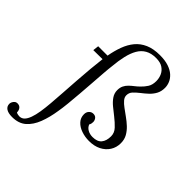

<svg xmlns="http://www.w3.org/2000/svg" viewBox="-405 -912 1334 1334"><g transform="rotate(45 262.0 -244.5)"><path d="M-48 271Q-86 271 -106 257.5Q-126 244 -126 219Q-126 211 -121.5 201Q-117 191 -108 183.5Q-99 176 -84 177Q-66 178 -56 191Q-46 204 -46 224Q-41 228 -31 230Q-21 232 -16 232Q7 232 22 216.5Q37 201 47.5 172Q58 143 64.5 102.5Q71 62 75 12Q79 -36 83 -97Q87 -158 91.5 -223.5Q96 -289 101.5 -350Q107 -411 113 -458L23 -457L28 -500H120Q130 -556 147.5 -603.5Q165 -651 194 -686Q223 -721 267.5 -740.5Q312 -760 375 -760Q426 -760 461.5 -748Q497 -736 519 -716Q541 -696 551 -672Q561 -648 561 -624Q561 -589 547 -563Q533 -537 511 -516.5Q489 -496 464 -477Q441 -459 424 -441Q407 -423 407 -397Q407 -378 422 -360.5Q437 -343 460.5 -326Q484 -309 510 -290Q537 -271 561 -248.5Q585 -226 600.5 -198.5Q616 -171 616 -135Q616 -93 595 -60Q574 -27 536.5 -8Q499 11 448 11Q408 11 372 -1.5Q336 -14 314 -38Q292 -62 292 -96Q292 -118 305 -131.5Q318 -145 336 -145Q356 -145 366 -132Q376 -119 376 -103Q376 -96 374.5 -88Q373 -80 368 -72Q376 -50 397.5 -38Q419 -26 446 -26Q492 -26 513 -51Q534 -76 534 -121Q534 -155 509 -181.5Q484 -208 452 -233Q424 -255 397.5 -276.5Q371 -298 354 -323Q337 -348 337 -378Q337 -403 346 -421.5Q355 -440 370 -454.5Q385 -469 402 -482Q419 -495 434 -510Q454 -529 469.5 -553Q485 -577 485 -614Q485 -642 474 -667.5Q463 -693 438 -710Q413 -727 370 -727Q324 -727 292 -709Q260 -691 240.5 -657Q221 -623 210 -575.5Q199 -528 194 -470Q190 -440 186.5 -392.5Q183 -345 179 -289.5Q175 -234 170.5 -177Q166 -120 161 -70.5Q156 -21 150 13Q139 86 116.5 144.5Q94 203 55 237Q16 271 -48 271Z"/></g></svg>

Font: Lora
Style: Italic
Weight: 400
Italic angle: -3°
Designer: Olga Karpushina, Alexei Vanyashin (Cyrillic)
Foundry: Cyreal
Version: Version 3.008